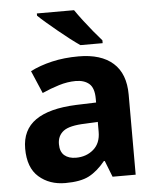

<svg xmlns="http://www.w3.org/2000/svg" viewBox="-54 -812 708 869"><g transform="rotate(-5 299.5 -378.0)"><path d="M317 -556Q419 -556 473.5 -507.5Q528 -459 528 -364V0H423L394 -74H390Q354 -30 315.5 -10Q277 10 208 10Q136 10 88 -32Q40 -74 40 -161Q40 -246 102 -289.5Q164 -333 287 -338L378 -341V-358Q378 -407 355.5 -426.5Q333 -446 294 -446Q257 -446 218 -434Q179 -422 141 -405L97 -508Q140 -530 195.5 -543Q251 -556 317 -556ZM321 -250Q249 -248 221.5 -227Q194 -206 194 -168Q194 -133 213.5 -116.5Q233 -100 266 -100Q313 -100 345.5 -128Q378 -156 378 -208V-253ZM315 -766Q330 -744 351 -716.5Q372 -689 393 -663.5Q414 -638 431 -619V-606H330Q311 -619 285.5 -638.5Q260 -658 233.5 -680Q207 -702 183.5 -722Q160 -742 146 -756V-766Z"/></g></svg>

Font: Noto Sans Meetei Mayek
Style: Bold
Weight: 700
Designer: Monotype Design Team and Neelakash Kshetrimayum
Foundry: Monotype Imaging Inc.
Version: Version 2.002; ttfautohint (v1.8.4.7-5d5b)